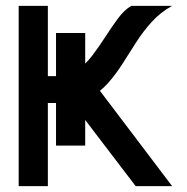

<svg xmlns="http://www.w3.org/2000/svg" viewBox="-20 -638 640 658"><path d="M272 -139H172V-525H272ZM66 -285V-377H180Q216 -377 244.5 -397Q273 -417 296.5 -448Q320 -479 341.5 -512.5Q363 -546 384.5 -575Q406 -604 430 -618H570Q530 -596 500.5 -563.5Q471 -531 447 -493.5Q423 -456 399.5 -419Q376 -382 349 -352Q322 -322 287.5 -303.5Q253 -285 206 -285ZM44 0V-618H144V0ZM445 0 185 -341 292 -367 570 0Z"/></svg>

Font: Victor Mono Thin
Style: Regular
Weight: 100
Monospace: yes
Designer: Rune Bjørnerås
Version: Version 1.561;gftools[0.9.30]